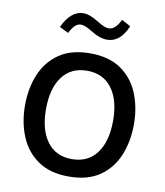

<svg xmlns="http://www.w3.org/2000/svg" viewBox="-98 -1000 936 1086"><g transform="rotate(10 370.0 -457.5)"><path d="M370.6 -702.1Q479 -702.1 548.1 -654.3Q617.2 -606.4 650.1 -526.4Q683.1 -446.3 683.1 -348.6Q683.1 -251.5 650.1 -170.9Q617.2 -90.3 548.1 -42.5Q479 5.4 370.6 5.4Q262.7 5.4 193.4 -42.5Q124 -90.3 90.8 -170.9Q57.6 -251.5 57.6 -348.6Q57.6 -446.3 90.6 -526.4Q123.5 -606.4 192.9 -654.3Q262.2 -702.1 370.6 -702.1ZM370.6 -602.1Q278.8 -602.1 228.5 -534.9Q178.2 -467.8 178.2 -348.6Q178.2 -229.5 228.3 -162.1Q278.3 -94.7 370.6 -94.7Q462.9 -94.7 513.2 -162.1Q563.5 -229.5 563.5 -348.6Q563.5 -468.3 512.9 -535.2Q462.4 -602.1 370.6 -602.1ZM175.3 -819.3Q196.8 -867.2 227.1 -893.1Q257.3 -918.9 292.5 -918.9Q311 -918.9 332 -911.4Q353 -903.8 381.3 -886.2Q405.3 -871.6 420.4 -865.5Q435.5 -859.4 447.8 -859.4Q485.8 -859.4 514.6 -919.9L565.9 -892.1Q525.4 -794.4 449.2 -794.4Q428.7 -794.4 405.8 -802.2Q382.8 -810.1 353.5 -828.1Q331.1 -841.8 316.4 -847.4Q301.8 -853 290 -853Q255.4 -853 226.6 -793.9Z"/></g></svg>

Font: Estedad-FD SemiBold
Style: Regular
Weight: 600
Designer: Amin Abedi
Version: Version 7.3